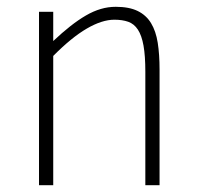

<svg xmlns="http://www.w3.org/2000/svg" viewBox="-20 -547 582 567"><path d="M409.2 0V-335Q409.2 -382.3 403.8 -412.4Q398.4 -442.4 387.2 -459.5Q376 -476.6 358.6 -482.7Q341.3 -488.8 317.9 -488.8Q281.2 -488.8 236.3 -462.6Q191.4 -436.5 137.2 -381.8V0H95.2V-512.2H137.2V-425.8Q163.6 -450.7 187.5 -469.5Q211.4 -488.3 233.6 -501.2Q255.9 -514.2 277.6 -520.5Q299.3 -526.9 321.8 -526.9Q361.3 -526.9 386.5 -514.6Q411.6 -502.4 426 -478.8Q440.4 -455.1 445.8 -420.7Q451.2 -386.2 451.2 -341.8V0Z"/></svg>

Font: Clear Sans Thin
Style: Regular
Weight: 250
Foundry: Intel Corporation
Version: Version 1.00